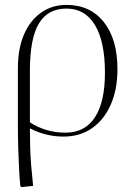

<svg xmlns="http://www.w3.org/2000/svg" viewBox="-20 -543 546 783"><path d="M68 220 63 216Q60 189 58 149.5Q56 110 54.5 64.5Q53 19 53 -26V-266Q53 -344 77.5 -401.5Q102 -459 147 -491Q192 -523 251 -523Q348 -523 403.5 -453Q459 -383 459 -261Q459 -178 431.5 -116Q404 -54 355 -20Q306 14 239 14Q167 14 103 -19H102Q102 22 103 57.5Q104 93 107 130Q110 167 115 215ZM247 -2Q326 -2 367 -64.5Q408 -127 408 -246Q408 -373 367.5 -440.5Q327 -508 251 -508Q175 -508 138.5 -447Q102 -386 102 -256V-44Q167 -2 247 -2Z"/></svg>

Font: Display Extralight
Style: Regular
Weight: 200
Designer: Latin by Veronika Burian and Jose Scaglione. Greek by Irene Vlachou. Cyrillic by Vera Evstafieva.
Foundry: TypeTogether
Version: Version 3.002